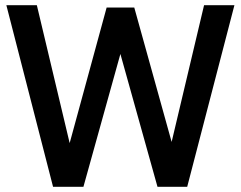

<svg xmlns="http://www.w3.org/2000/svg" viewBox="-20 -720 927 740"><path d="M184.5 0 4.5 -700H122L248.5 -168.5L391 -691H497.5L641.5 -173L766.5 -700H883.5L701.5 0H587L444 -512L301.5 0Z"/></svg>

Font: Cabin SemiCondensed SemiBold
Style: Regular
Weight: 600
Width: 4
Designer: Pablo Impallari
Foundry: Pablo Impallari. http://www.impallari.com Igino Marini. http://www.ikern.com
Version: Version 3.001